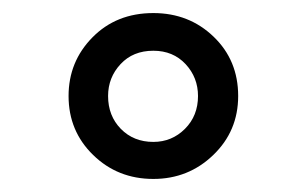

<svg xmlns="http://www.w3.org/2000/svg" viewBox="-20 -772 469 294"><path d="M85 -625Q85 -677.7 121.6 -714.8Q158.2 -752 214.8 -752Q269.5 -752 307.1 -715.8Q344.7 -679.7 344.7 -625Q344.7 -571.3 306.6 -534.7Q268.6 -498 214.8 -498Q160.2 -498 122.6 -534.7Q85 -571.3 85 -625ZM145.5 -625Q145.5 -594.7 165 -574.7Q184.6 -554.7 214.8 -554.7Q243.2 -554.7 263.2 -574.7Q283.2 -594.7 283.2 -625Q283.2 -653.3 264.2 -673.8Q245.1 -694.3 214.8 -694.3Q183.6 -694.3 164.6 -673.8Q145.5 -653.3 145.5 -625Z"/></svg>

Font: Gothic A1 Medium
Style: Regular
Weight: 500
Designer: HanYang I&C Co.,Ltd.
Foundry: HanYang I&C Co.,Ltd.
Version: Version 2.50